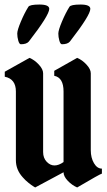

<svg xmlns="http://www.w3.org/2000/svg" viewBox="-20 -826 470 846"><path d="M260 -112V-423Q260 -484 219 -492V-514L320 -571Q342 -562 361 -541.5Q380 -521 380 -503V-164Q380 -131 394 -107Q408 -83 429 -83V-61Q422 -60 320 0Q297 -10 278.5 -29.5Q260 -49 260 -67L135 0Q132 -2 126 -5.5Q120 -9 105.5 -20.5Q91 -32 80 -45Q50 -78 50 -120V-423Q50 -478 1 -488V-510L110 -571Q132 -562 151 -541.5Q170 -521 170 -503V-156Q170 -130 185.5 -113.5Q201 -97 220 -97Q239 -97 260 -112ZM105 -796Q111 -806 154 -806Q197 -806 197 -787Q197 -759 107 -643Q97 -631 72 -631Q65 -631 60.5 -647Q56 -663 56 -678Q56 -693 72 -731Q88 -769 105 -796ZM286 -796Q292 -806 335 -806Q378 -806 378 -787Q378 -759 288 -643Q278 -631 253 -631Q246 -631 241.5 -647Q237 -663 237 -678Q237 -693 253 -731Q269 -769 286 -796Z"/></svg>

Font: Pirata One
Style: Regular
Weight: 400
Designer: Rodrigo Fuenzalida, Nicolas Massi
Foundry: Rodrigo Fuenzalida, Nicolas Massi
Version: Version 1.001